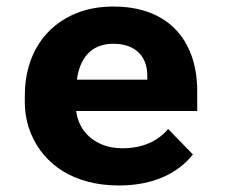

<svg xmlns="http://www.w3.org/2000/svg" viewBox="-20 -558 688 588"><path d="M570.8 -85 494.9 -163C464.9 -127.5 419.7 -104 355.2 -104C334.7 -104 316.3 -106.8 300.2 -112.5C253.3 -129 220 -165.2 213.3 -218H584V-278C584 -317.3 578.5 -353 567.5 -385C536.2 -476 457.9 -538 327.7 -538C285.9 -538 248.3 -531.3 214.9 -518C118.2 -479.4 56 -390.5 56 -265V-246C56 -210.7 62.6 -177.5 75.8 -146.5C114.8 -54.9 205 10 344.2 10C451.8 10 526.1 -28.7 570.8 -85ZM431.1 -326V-314H215.5C223.3 -373.1 254.3 -424 326.6 -424C393.8 -424 431.1 -386.6 431.1 -326Z"/></svg>

Font: Asimov
Style: Wid
Weight: 500
Designer: Google
Version: Version 2.000980; 2014